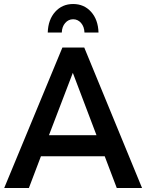

<svg xmlns="http://www.w3.org/2000/svg" viewBox="-20 -937 729 957"><path d="M288 -775H218Q220 -839 255 -878Q290 -917 344.5 -917Q399 -917 434 -878Q469 -839 471 -775H401Q400 -804 384 -822.5Q368 -841 344.5 -841Q321 -841 305 -822.5Q289 -804 288 -775ZM562 0 502 -158H184L124 0H1L291 -700H400L688 0ZM224 -263H461L343 -574Z"/></svg>

Font: Steamflix Grotesk
Style: Regular
Weight: 400
Designer: Julieta Ulanovsky
Foundry: Julieta Ulanovsky
Version: Version 4.000;PS 004.000;hotconv 1.0.88;makeotf.lib2.5.64775